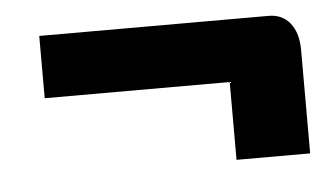

<svg xmlns="http://www.w3.org/2000/svg" viewBox="-31 -476 526 312"><g transform="rotate(-5 232.0 -320.5)"><path d="M463.9 -375V-206.1H343.8V-333H42V-434.6H416Q438.5 -434.6 451.2 -418.5Q463.9 -402.3 463.9 -375Z"/></g></svg>

Font: RIT TN Joy
Style: Extra Bold
Weight: 800
Designer: Hussain K H
Foundry: Rachana Institute of Typography
Version: 1.6.2